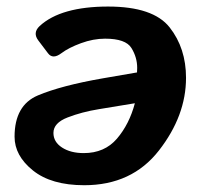

<svg xmlns="http://www.w3.org/2000/svg" viewBox="-20 -542 602 572"><path d="M23.4 -134.8Q23.4 -228.5 93 -257.8Q162.6 -287.1 286.1 -308.6L388.2 -326.2Q388.7 -332.5 388.7 -339.8Q388.7 -371.1 371.6 -398.9Q354.5 -426.8 293 -426.8Q257.8 -426.8 221.2 -413.3Q184.6 -399.9 162.6 -383.3Q137.2 -364.3 123 -383.3L94.2 -421.4Q76.7 -444.3 98.1 -464.4Q129.9 -493.7 181.2 -508.1Q232.4 -522.5 301.8 -522.5Q436.5 -522.5 485.4 -460.4Q534.2 -398.4 534.2 -310.1Q534.2 -197.3 453.6 -93.8Q373 9.8 231 9.8Q132.8 9.8 78.1 -34.2Q23.4 -78.1 23.4 -134.8ZM139.2 -146Q139.2 -119.1 164.8 -102.5Q190.4 -85.9 229.5 -85.9Q291.5 -85.9 328.4 -128.9Q365.2 -171.9 381.8 -234.4L274.9 -216.8Q223.6 -208.5 181.4 -192.1Q139.2 -175.8 139.2 -146Z"/></svg>

Font: Istok
Style: Bold Italic
Weight: 700
Italic angle: -13°
Designer: Andrey V. Panov
Foundry: Andrey V. Panov
Version: Version 1.0.3